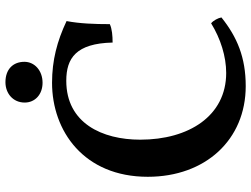

<svg xmlns="http://www.w3.org/2000/svg" viewBox="-126 -766 901 688"><g transform="rotate(-90 324.0 -421.5)"><path d="M372 -719C416 -719 447 -748 447 -784C447 -825 420 -852 374 -852C334 -852 301 -825 301 -783C301 -746 330 -719 372 -719ZM360 9C463 9 536 -22 606 -78C604 -90 595 -107 585 -115C530 -81 466 -61 407 -61C253 -61 168 -195 168 -369C168 -505 227 -634 379 -634C460 -634 513 -599 516 -468C540 -468 565 -470 582 -478C582 -533 584 -586 593 -633C521 -667 452 -685 372 -685C199 -685 35 -571 35 -342C35 -135 168 9 360 9Z"/></g></svg>

Font: Vollkorn Semibold
Style: Regular
Weight: 600
Designer: Friedrich Althausen
Foundry: Friedrich Althausen
Version: Version 4.015;PS 004.015;hotconv 1.0.88;makeotf.lib2.5.64775